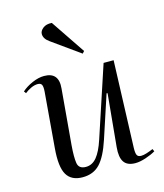

<svg xmlns="http://www.w3.org/2000/svg" viewBox="-116 -862 825 963"><g transform="rotate(-15 296.0 -380.0)"><path d="M20 -478Q42 -498 75 -512.5Q108 -527 137 -527Q214 -527 206 -444L181 -156Q176 -95 181 -63.5Q186 -32 223 -32Q256 -32 279.5 -60.5Q303 -89 322 -147L443 -513H495L479 -63Q478 -37 483 -25.5Q488 -14 505 -14Q517 -14 533 -19Q549 -24 568 -32L574 -19Q552 -6 521.5 4Q491 14 468 14Q426 14 409 -11Q392 -36 397 -88L423 -361L418 -362L345 -140Q318 -58 284 -22Q250 14 194 14Q136 14 112 -26.5Q88 -67 96 -162L120 -450Q122 -475 117 -485.5Q112 -496 96 -496Q79 -496 60 -487Q41 -478 28 -467ZM364 -596 354 -585 210 -688Q181 -708 181 -733Q181 -749 198 -762.5Q215 -776 244 -774Z"/></g></svg>

Font: Literata 72pt
Style: Italic
Weight: 400
Italic angle: -2°
Designer: Latin by Veronika Burian and Jose Scaglione. Greek by Irene Vlachou. Cyrillic by Vera Evstafieva
Foundry: TypeTogether
Version: Version 3.002